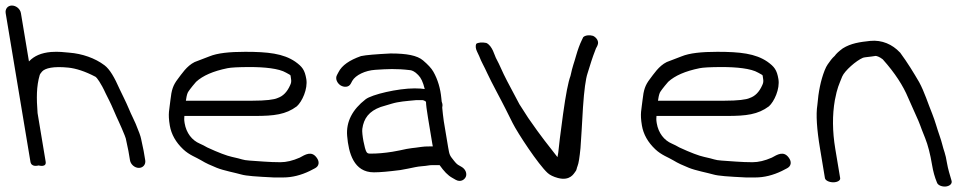

<svg xmlns="http://www.w3.org/2000/svg" viewBox="-60 -652 3504 693"><path d="M464.2 -73.5 458.4 -107.8 449.3 -150.8C447.5 -160.6 441.3 -177.2 429.9 -204.8L418.7 -229.2C414.6 -237.3 410.2 -247.2 404.6 -260.5C394.8 -284.1 381 -310.6 372 -329.9C353.1 -372.8 336.3 -402 317.2 -416.4C282.7 -442.6 235.9 -458.3 190.4 -461.9C172 -463.4 151.7 -466.5 124.4 -464.4C88.4 -461.2 64 -450.2 45.6 -431.4C45 -430.7 45.2 -430.9 44.5 -430.3L15.5 -604.5C12.9 -620.1 -2.1 -632 -17.1 -632C-32.8 -632 -41.9 -618.9 -39.5 -604.5L49.8 -68.5C53.2 -47.8 75.8 -54.1 79.6 -54.8C80.5 -54.6 108.4 -46.8 104.8 -68.5L75.6 -243.9C71.6 -297.1 71.1 -339.9 83.5 -381.8C84 -383.4 86.6 -388 91.9 -393.9C103.2 -406.2 133 -413.3 186.1 -408C214 -405.2 246.9 -394.7 284.6 -374.9L284.9 -374.7L285.3 -374.5C288.8 -372.6 304.3 -352.7 321.5 -314.6C324.9 -307.1 329.2 -298.4 334.7 -288.2C342.6 -273.4 359.2 -232.3 368.3 -213.8L379.3 -189.2C388.8 -167.6 393.8 -153.8 394 -152.2L403.5 -107.2L409.2 -73.5C411.7 -58.5 426.2 -46 441.2 -46C456.3 -46 466.7 -58.5 464.2 -73.5Z M617.4 -317C619.1 -321.1 629.1 -335.2 647.8 -356.7C672.1 -379 709.2 -395.3 761.4 -405.9C772.8 -408.3 800.4 -410 841.1 -410C893.4 -410 946.8 -405.1 972.6 -389.7C992.1 -377.7 987.2 -386.7 990.6 -366C991.9 -358.6 990.9 -352 987.3 -344.6C976.1 -319 960.7 -304.7 942.6 -298.5L941.8 -298.2L941.2 -297.9C929.6 -292.5 899.2 -288.5 850.5 -288.5L610.9 -288.5C612.3 -298.4 614.1 -308.9 617.4 -317ZM859.7 -233.5C929.6 -233.5 971.6 -238.6 1011.3 -268.2C1030.3 -285.2 1051.5 -330.9 1045.6 -366.5C1040 -399.8 1031 -411.2 1005.7 -429.4C962.6 -458.9 906.8 -465 825.1 -465C767.4 -465 724.6 -460.3 696.3 -448.7C678.2 -441.7 660.3 -434.8 642.6 -428.1C613.8 -414 595.2 -384.2 581.6 -366.6C564.5 -344.3 559.1 -327.4 555.2 -291.3C551.5 -255.2 545.4 -243.6 552.9 -199C558.2 -167.2 574.7 -138.2 601.2 -113.2C623.5 -92.1 647.9 -84.4 666.3 -73.2C683.8 -62.5 700.3 -55.3 722.2 -46.4C747.1 -36.2 789.8 -28.4 811 -22.2C828.8 -17 864.8 -14.6 928 -11.5L928.6 -11.5H962.9C994.3 -11.5 1026.5 -19.7 1057.8 -34.8L1077.1 -44.8C1083.5 -48.3 1089.1 -53.6 1089.9 -62.2C1090.7 -69.5 1087.5 -76.7 1083.3 -82.5C1064.5 -109 1041.6 -93.9 1021.7 -83C996.7 -72 973.5 -66.5 952.1 -66.5C912.2 -66.5 873 -70.3 840.8 -72.4C814 -74.2 816.7 -77.4 777.1 -85.8C759 -89.7 728.6 -101 688.1 -119.8C678.8 -125.2 670.1 -129.7 661.5 -133.4C632.8 -145.5 612.3 -172.1 606.4 -207.5C604.3 -220.3 604.8 -225.4 605.5 -233.5Z M1384.8 -38.2 1385.4 -38.3 1412.9 -43.4C1433.5 -47.4 1444.8 -50.7 1463.2 -52.1C1483.4 -53.5 1487.9 -56 1499.7 -56H1526.7C1542.3 -34.2 1556.1 -18.9 1573 -9.8L1585 -2.9C1602.5 6.7 1617 -3.3 1621.5 -14.4C1625.9 -25.5 1620.8 -41.6 1605.3 -50.1L1593 -57.2L1592.7 -57.4C1591.3 -58.1 1585.8 -62.6 1578.8 -71.6C1563.6 -90.8 1562.4 -91 1557.5 -120.5L1541.8 -214.5C1539.5 -228.6 1537.5 -250.6 1536.2 -263.2C1535.8 -267.2 1539.7 -271.8 1534.2 -285.5C1534.1 -288.9 1533.8 -292.7 1532.9 -298C1529.7 -332.1 1520.3 -364.8 1504.2 -393.1C1497 -405.9 1484.5 -418.9 1467.1 -433.8C1445.8 -452.1 1407.5 -459 1350.7 -459H1350L1349.4 -459C1298.5 -456.4 1261.3 -453.5 1243.8 -449.7L1243.2 -449.6L1242.5 -449.4C1202 -435.1 1174.2 -416.4 1161.8 -391.6L1156.6 -381.8C1148.5 -367.9 1157.5 -351.4 1169 -344C1180.6 -336.6 1198.8 -335.6 1206.3 -350.4L1211.5 -360.2C1223.7 -381.1 1258.1 -397.6 1294.5 -400C1337.8 -402.7 1368.8 -405 1421.2 -398.7C1427 -398 1437.7 -393.8 1449.1 -381.6L1449.6 -381L1450.1 -380.5C1458.9 -371.7 1466.7 -357 1473 -330.6C1465 -332 1453 -333 1436.3 -333C1375.9 -333 1281.9 -310.9 1259.7 -293.7C1212.2 -256.9 1188.7 -212.7 1193 -161.5C1198.1 -99.8 1217 -30 1289.3 -30C1312.3 -30 1342.3 -32.8 1384.8 -38.2ZM1500.4 -133C1501 -129.6 1501.3 -127.8 1502.2 -123.5H1489.7C1478.5 -123.5 1468.6 -123.1 1460.1 -121.7C1432.2 -117.1 1423.7 -118.8 1381.9 -109L1356.1 -104.2C1327.2 -99.6 1302.2 -97.5 1276.1 -97.5C1268.2 -97.5 1265.5 -99.5 1262.8 -103.6C1256.1 -113.6 1245.3 -169.3 1247.7 -186.9C1252.9 -225 1272.1 -250.7 1314.1 -265.9C1324.4 -269 1337.2 -272.8 1352.6 -277.4C1379.5 -285.6 1405.4 -287 1441 -290.5H1465.7C1467.3 -290.5 1470.7 -289.8 1477.6 -284.8C1477.7 -274.2 1480.1 -255.1 1484.8 -227Z M1662.1 -465.3C1665.9 -457.8 1668.4 -452.4 1669.5 -449.6C1677.5 -428 1687.6 -412.6 1698.9 -387.2C1713.8 -354.7 1749.9 -289.1 1764.7 -259.1L1790.2 -208.1C1808.5 -171.4 1883 -58.2 1916.7 -27.6C1923.8 -20.8 1937.7 -13.7 1953.7 -9.6C1998.4 2.3 2011.8 -27 2015.2 -30.5C2022.8 -39.3 2020.6 -44.1 2024.5 -52.5C2028.7 -62.7 2031.8 -83.3 2035.2 -117.4C2038 -151.5 2040.3 -200.6 2044.2 -264.5C2048.3 -326.3 2054.1 -367.6 2060.5 -386.7C2073.9 -428.2 2074.1 -433.6 2091 -477.2L2096.2 -487L2096.3 -487.9C2103.6 -501.9 2093.2 -516.7 2080.5 -522.6C2069.2 -526 2053.1 -525.5 2045.1 -517.9L2039.9 -507C2032.4 -491.7 2025.6 -473 2019.3 -451C2011.4 -422.2 2007.3 -416.2 1999.1 -378.1C1990.8 -355.9 1982.1 -310.6 1972.3 -240.2C1962.6 -168.8 1956.8 -122.5 1954.9 -100.7C1954.1 -94.9 1953.2 -89.9 1952.1 -84.9C1916.6 -130.9 1896.7 -153.8 1846.7 -226.1L1814.7 -275.9C1797.2 -308.7 1782.7 -336.8 1770.4 -359.5C1750.7 -397 1746.6 -412 1729.6 -443.5C1725.6 -450.4 1717.3 -487.1 1695.3 -497C1680.9 -500.1 1664.8 -498.9 1658.7 -493.5C1655.4 -485 1657.4 -474.9 1662.1 -465.3Z M2321.4 -317C2323.1 -321.1 2333.1 -335.2 2351.8 -356.7C2376.1 -379 2413.2 -395.3 2465.4 -405.9C2476.8 -408.3 2504.4 -410 2545.1 -410C2597.4 -410 2650.8 -405.1 2676.6 -389.7C2696.1 -377.7 2691.2 -386.7 2694.6 -366C2695.9 -358.6 2694.9 -352 2691.3 -344.6C2680.1 -319 2664.7 -304.7 2646.6 -298.5L2645.8 -298.2L2645.2 -297.9C2633.6 -292.5 2603.2 -288.5 2554.5 -288.5L2314.9 -288.5C2316.3 -298.4 2318.1 -308.9 2321.4 -317ZM2563.7 -233.5C2633.6 -233.5 2675.6 -238.6 2715.3 -268.2C2734.3 -285.2 2755.5 -330.9 2749.6 -366.5C2744 -399.8 2735 -411.2 2709.7 -429.4C2666.6 -458.9 2610.8 -465 2529.1 -465C2471.4 -465 2428.6 -460.3 2400.3 -448.7C2382.2 -441.7 2364.3 -434.8 2346.6 -428.1C2317.8 -414 2299.2 -384.2 2285.6 -366.6C2268.5 -344.3 2263.1 -327.4 2259.2 -291.3C2255.5 -255.2 2249.4 -243.6 2256.9 -199C2262.2 -167.2 2278.7 -138.2 2305.2 -113.2C2327.5 -92.1 2351.9 -84.4 2370.3 -73.2C2387.8 -62.5 2404.3 -55.3 2426.2 -46.4C2451.1 -36.2 2493.8 -28.4 2515 -22.2C2532.8 -17 2568.8 -14.6 2632 -11.5L2632.6 -11.5H2666.9C2698.3 -11.5 2730.5 -19.7 2761.8 -34.8L2781.1 -44.8C2787.5 -48.3 2793.1 -53.6 2793.9 -62.2C2794.7 -69.5 2791.5 -76.7 2787.3 -82.5C2768.5 -109 2745.6 -93.9 2725.7 -83C2700.7 -72 2677.5 -66.5 2656.1 -66.5C2616.2 -66.5 2577 -70.3 2544.8 -72.4C2518 -74.2 2520.7 -77.4 2481.1 -85.8C2463 -89.7 2432.6 -101 2392.1 -119.8C2382.8 -125.2 2374.1 -129.7 2365.5 -133.4C2336.8 -145.5 2316.3 -172.1 2310.4 -207.5C2308.3 -220.3 2308.8 -225.4 2309.5 -233.5Z M2947.5 6C2962.5 6 2973.9 -0.8 2972.5 -9L2954.8 -115C2944.3 -178.1 2943.9 -236.7 2953.3 -290.6C2962.4 -337.3 2967.4 -344 2979.8 -375.8C2988.7 -396.7 3030.1 -433.2 3054.9 -443.6C3061.1 -445.8 3078.6 -446.5 3100.8 -450.2C3104.8 -449.8 3114.5 -447.1 3126.2 -437.8C3170.7 -388.1 3200 -342 3217.6 -299.7C3224.8 -282.8 3233.2 -264 3242.7 -243.3C3264.7 -195.4 3257.7 -206.1 3279.4 -153C3289.3 -128.1 3297.6 -96.1 3304.1 -57C3308.1 -33.1 3313.6 -12.9 3321.8 6.7C3324.8 16.7 3339.6 22.1 3352.6 21.3C3366.4 20.3 3378.8 11.7 3374.1 -1.2C3368.9 -18.7 3361.5 -42.4 3357.9 -64.2C3355.2 -80.3 3352.6 -92.6 3349.4 -102C3342.5 -121.7 3340.2 -137.4 3331.2 -162.5C3321.3 -190.4 3315.8 -213.7 3304.5 -241.9C3289.9 -277.2 3276.7 -320.5 3257.6 -355.5C3237.3 -390.1 3216.9 -424.1 3188.3 -463C3188.3 -463 3188.1 -462.6 3188.1 -462.6C3188.1 -462.6 3187.8 -463 3187.8 -463C3161.1 -491.6 3123.4 -508.6 3081.2 -504.4C3043.4 -500.4 3011.3 -495.8 2981.9 -477.4C2967 -466.3 2958.4 -458.3 2952.8 -450.3C2947.8 -445.8 2943.3 -441.1 2939.4 -436C2931.1 -424 2923.7 -417 2916.3 -397.6C2902.3 -362 2894 -320.7 2890.1 -272.4C2884.7 -239 2888 -186.1 2899.9 -115L2917.5 -9C2918.9 -0.8 2932.5 6 2947.5 6Z"/></svg>

Font: MewTooHand
Style: BdWideLta
Weight: 400
Designer: Mew Too, Robert Jablonski
Version: Version 0.77